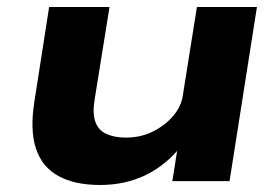

<svg xmlns="http://www.w3.org/2000/svg" viewBox="-20 -516 797 547"><path d="M265 11Q193 11 146.5 -14.5Q100 -40 82.5 -92.5Q65 -145 78 -227L120 -496H292L250 -235Q243 -194 251.5 -169.5Q260 -145 283 -134.5Q306 -124 339 -124Q381 -124 416 -141.5Q451 -159 474 -186.5Q497 -214 501 -245L541 -496H712L634 0H471L487 -101H497Q454 -46 395.5 -17.5Q337 11 265 11Z"/></svg>

Font: Nunito Sans 10pt Expanded ExtraBold
Style: Italic
Weight: 800
Width: 7
Italic angle: -9°
Designer: Vernon Adams
Foundry: Vernon Adams
Version: Version 3.101;gftools[0.9.27]